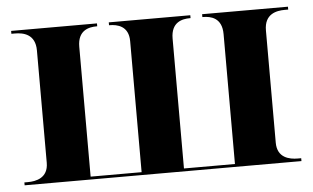

<svg xmlns="http://www.w3.org/2000/svg" viewBox="-43 -600 1081 664"><g transform="rotate(-5 497.5 -268.0)"><path d="M17 0H978V-10H966C938 -10 895 -18 895 -71V-461C895 -518 937 -526 966 -526H978V-536H680V-526H682C709 -526 748 -518 748 -461V-10H571V-461C571 -518 610 -526 637 -526H639V-536H356V-526H358C384 -526 424 -518 424 -465V-10H247V-461C247 -518 286 -526 313 -526H315V-536H17V-526H29C58 -526 100 -518 100 -461V-71C100 -18 57 -10 29 -10H17Z"/></g></svg>

Font: Noto Serif Display
Style: Bold
Weight: 700
Designer: Monotype Design Team
Foundry: Monotype Imaging Inc.
Version: Version 2.009